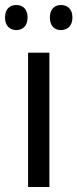

<svg xmlns="http://www.w3.org/2000/svg" viewBox="-34 -746 309 766"><path d="M-14 -676C-14 -642 6 -626 31 -626C56 -626 76 -642 76 -676C76 -711 56 -726 31 -726C6 -726 -14 -711 -14 -676ZM165 -676C165 -642 184 -626 209 -626C234 -626 255 -642 255 -676C255 -711 234 -726 209 -726C185 -726 165 -711 165 -676ZM163 0V-536H78V0Z"/></svg>

Font: Noto Sans Bengali UI SemiCondensed
Style: Regular
Weight: 400
Width: 4
Designer: Jelle Bosma - Monotype Design Team
Foundry: Monotype Imaging Inc.
Version: Version 2.003